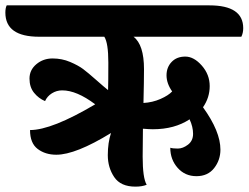

<svg xmlns="http://www.w3.org/2000/svg" viewBox="-103 -689 927 716"><path d="M430 -209 429 -105Q429 -25 444 0Q427 7 402 7Q347 7 323 -28.5Q299 -64 299 -110.5Q299 -157 311 -193Q179 -112 107 -112Q66 -112 37.5 -133.5Q9 -155 9 -204Q90 -204 252 -300Q183 -352 129 -352Q108 -352 90.5 -341Q73 -330 65 -312Q41 -322 24 -343Q7 -364 7 -396Q7 -428 32.5 -449.5Q58 -471 93 -471Q128 -471 158.5 -458Q189 -445 207 -431.5Q225 -418 255.5 -391Q286 -364 300 -353Q301 -381 301 -455Q301 -529 286 -552H43Q-83 -552 -83 -642Q-83 -659 -78 -669H678Q804 -669 804 -584Q804 -566 797 -552H395Q434 -522 434 -431Q434 -389 432 -305Q466 -307 495.5 -320Q525 -333 539 -348Q518 -378 518 -408Q518 -438 537 -458Q556 -478 588 -478Q620 -478 649.5 -444.5Q679 -411 679 -368Q679 -325 654 -289Q719 -199 719 -131Q719 -92 695.5 -62Q672 -32 629.5 -32Q587 -32 559.5 -63Q532 -94 532 -138Q541 -135 560 -135Q579 -135 598 -149.5Q617 -164 617 -190Q617 -216 604 -244Q548 -207 467 -207Q454 -207 430 -209Z"/></svg>

Font: Laila
Style: Bold
Weight: 700
Designer: Hitesh Malaviya
Foundry: Indian Type Foundry
Version: Version 1.302;PS 1.0;hotconv 1.0.78;makeotf.lib2.5.61930; tt